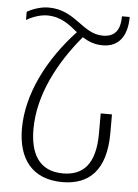

<svg xmlns="http://www.w3.org/2000/svg" viewBox="-53 -765 586 816"><g transform="rotate(5 240.5 -357.0)"><path d="M30 -663C61 -681 94 -690 118 -690C179 -690 214 -659 250 -630C131 -503 53 -349 53 -202C53 -75 113 10 244 10C356 10 429 -55 429 -215V-295H381V-210C381 -77 328 -27 243 -27C140 -27 102 -101 102 -204C102 -351 179 -494 277 -611C301 -596 327 -584 364 -584C435 -584 468 -636 468 -714H435C435 -660 416 -625 361 -625C273 -625 237 -724 122 -724C94 -724 60 -715 30 -698Z"/></g></svg>

Font: Noto Serif Armenian ExtraCondensed Light
Style: Regular
Weight: 300
Width: 2
Designer: Monotype Design Team
Foundry: Monotype Imaging Inc.
Version: Version 2.008